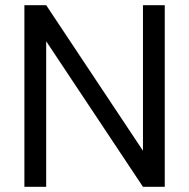

<svg xmlns="http://www.w3.org/2000/svg" viewBox="-20 -720 730 740"><path d="M74 0V-700H158L531 -139V-700H615V0H531L158 -561V0Z"/></svg>

Font: DVN - DM Sans
Style: Regular
Weight: 400
Designer: Colophon Foundry, Jonny Pinhorn
Foundry: Colophon Foundry
Version: Version 4.004;gftools[0.9.30]